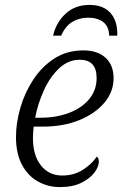

<svg xmlns="http://www.w3.org/2000/svg" viewBox="-20 -751 508 781"><path d="M223 10Q175 10 134 -13Q93 -36 69 -81.5Q45 -127 45 -194Q45 -250 62.5 -311.5Q80 -373 115 -426.5Q150 -480 201 -513Q252 -546 319 -546Q377 -546 409.5 -516Q442 -486 442 -433Q442 -377 404 -332.5Q366 -288 301.5 -262Q237 -236 156 -236H117Q116 -227 115 -214Q114 -201 114 -190Q114 -119 146.5 -78Q179 -37 233 -37Q280 -37 316.5 -60Q353 -83 374 -114Q382 -108 382 -94Q382 -73 364 -49Q346 -25 311 -7.5Q276 10 223 10ZM143 -272Q208 -272 260 -291.5Q312 -311 342.5 -347.5Q373 -384 373 -434Q373 -508 304 -508Q258 -508 221 -473.5Q184 -439 159 -384.5Q134 -330 123 -272ZM196 -606Q208 -659 246.5 -695Q285 -731 344 -731Q401 -731 430 -697.5Q459 -664 457 -606H424Q423 -644 399.5 -661.5Q376 -679 339 -679Q302 -679 273.5 -661.5Q245 -644 229 -606Z"/></svg>

Font: Noto Serif Light
Style: Italic
Weight: 300
Italic angle: -12°
Designer: Monotype Design Team
Foundry: Monotype Imaging Inc.
Version: Version 2.013